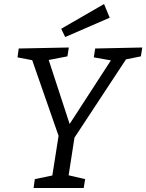

<svg xmlns="http://www.w3.org/2000/svg" viewBox="-20 -934 727 954"><path d="M680 -654 606 -639 350 -250 321 -63 403 -44 396 0H147L153 -44L240 -62L271 -259L140 -635L67 -649L73 -693L322 -698L315 -654L222 -636L326 -318L531 -634L446 -649L453 -693L687 -698ZM525 -846 304 -750 284 -791 497 -914Z"/></svg>

Font: Bitter Pro
Style: Italic
Weight: 400
Italic angle: -9°
Designer: Sol Matas, and Bitter project Authors
Foundry: Sol Matas
Version: Version 1.010